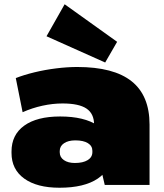

<svg xmlns="http://www.w3.org/2000/svg" viewBox="-20 -867 767 900"><path d="M421 -214V-283Q421 -334 385.5 -358Q350 -382 273 -382Q227 -382 179 -371.5Q131 -361 86 -341L54 -501Q92 -516 141.5 -528Q191 -540 243.5 -546.5Q296 -553 342 -553Q513 -553 597 -486Q681 -419 681 -283V0H471ZM259 13Q153 13 93.5 -30Q34 -73 34 -150V-157Q34 -235 93.5 -278Q153 -321 262 -321Q375 -321 438.5 -278.5Q502 -236 502 -159V-151Q502 -73 438.5 -30Q375 13 259 13ZM331 -103Q369 -103 391 -116.5Q413 -130 413 -154V-160Q413 -183 392 -196Q371 -209 333 -209Q300 -209 280 -195.5Q260 -182 260 -159V-153Q260 -130 279.5 -116.5Q299 -103 331 -103ZM529 -671 473 -574 198 -697 283 -847Z"/></svg>

Font: Pathway Extreme 8pt Thin 12pt Black
Style: Regular
Weight: 900
Version: Version 1.001;gftools[0.9.26]